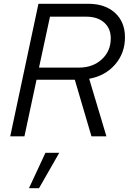

<svg xmlns="http://www.w3.org/2000/svg" viewBox="-20 -720 680 1014"><path d="M34 0ZM34 0 183 -700H446Q535 -700 587.5 -652Q640 -604 640 -523Q640 -439 587.5 -379Q535 -319 451 -304L542 0H463L375 -299H173L109 0ZM435 -632H244L186 -363H397Q470 -363 517.5 -406.5Q565 -450 565 -518Q565 -570 530 -601Q495 -632 435 -632ZM220 87H293L186 274H133Z"/></svg>

Font: Red Hat Text
Style: Italic
Weight: 400
Italic angle: -12°
Designer: Pentagram / MCKL
Foundry: Pentagram / MCKL
Version: Version 1.005; Red Hat Text Italic